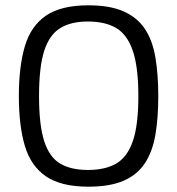

<svg xmlns="http://www.w3.org/2000/svg" viewBox="-20 -696 668 723"><path d="M51 -334Q51 -445 73.5 -521.5Q96 -598 153 -637Q210 -676 313 -676Q393 -676 444.5 -653.5Q496 -631 525 -588Q554 -545 565 -481Q576 -417 576 -334Q576 -251 565 -187.5Q554 -124 525 -80.5Q496 -37 444.5 -15Q393 7 313 7Q210 7 153 -32Q96 -71 73.5 -147Q51 -223 51 -334ZM127 -334Q127 -225 146.5 -164.5Q166 -104 206.5 -80Q247 -56 311 -56Q376 -56 417.5 -80Q459 -104 480 -164Q501 -224 501 -334Q501 -444 480 -505Q459 -566 417.5 -590.5Q376 -615 311 -615Q247 -615 206.5 -590Q166 -565 146.5 -504.5Q127 -444 127 -334Z"/></svg>

Font: Glory
Style: Regular
Weight: 400
Designer: Robert Leuschke
Foundry: Robert Leuschke
Version: Version 1.011